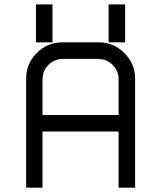

<svg xmlns="http://www.w3.org/2000/svg" viewBox="-20 -861 743 881"><path d="M478.3 -666.7V-840.8H554.2V-666.7ZM145 -666.7V-840.8H220.8V-666.7ZM524.2 0V-257.5H175V0H100V-500Q100 -569.2 148.8 -617.9Q197.5 -666.7 266.7 -666.7H433.3Q501.7 -666.7 550.8 -617.5Q600 -568.3 600 -500V0ZM175 -333.3H524.2V-500Q523.3 -535.8 497.1 -562.9Q470.8 -590 433.3 -590V-590.8H266.7Q230 -590 202.9 -563.8Q175.8 -537.5 175.8 -500H175Z"/></svg>

Font: 0xA000-Squarish
Style: Squareish
Weight: 400
Version: Version 0.1